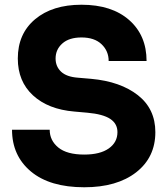

<svg xmlns="http://www.w3.org/2000/svg" viewBox="-20 -772 707 811"><path d="M335.9 19Q190.4 19 110.6 -47.6Q30.8 -114.3 30.8 -224.1H189.9Q189.9 -178.7 226.3 -148.9Q262.7 -119.1 335.9 -119.1Q402.8 -119.1 439.5 -145Q476.1 -170.9 476.1 -213.9Q476.1 -249.5 445.6 -269.8Q415 -290 349.1 -295.9L293.9 -300.8Q183.6 -310.1 119.4 -369.1Q55.2 -428.2 55.2 -524.9Q55.2 -629.4 128.2 -690.7Q201.2 -752 324.2 -752Q452.1 -752 525.6 -687.3Q599.1 -622.6 599.1 -514.2H439Q439 -556.6 408.9 -585.2Q378.9 -613.8 324.2 -613.8Q272 -613.8 243.4 -588.4Q214.8 -563 214.8 -524.9Q214.8 -491.2 238 -469.2Q261.2 -447.3 309.1 -443.8L365.2 -439Q488.8 -427.7 562.5 -369.9Q636.2 -312 636.2 -213.9Q636.2 -107.4 555.2 -44.2Q474.1 19 335.9 19Z"/></svg>

Font: Sora
Style: Bold
Weight: 700
Designer: Jonathan Barnbrook, Julián Moncada
Foundry: Barnbrook Fonts
Version: Version 2.000